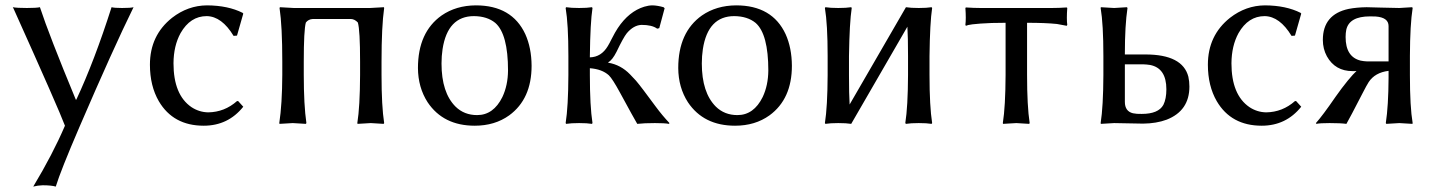

<svg xmlns="http://www.w3.org/2000/svg" viewBox="-20 -459 5359 716"><path d="M27.8 -432.1Q42.5 -429.2 80.1 -429.2Q116.2 -429.2 128.9 -432.1Q162.6 -329.1 262.7 -87.4H264.6Q332 -231.4 396 -432.1Q406.7 -429.2 435.1 -429.2Q467.8 -429.2 478 -432.1Q401.9 -277.3 276.4 14.2Q205.6 178.7 188 236.8Q171.4 231.9 139.2 231.9Q120.6 232.4 104 236.8Q176.8 115.7 222.2 9.8Q199.7 -50.8 30.8 -426.3Q28.8 -429.7 27.8 -432.1Z M751 -398.9Q689.5 -398.9 653.3 -335.4Q627.4 -288.1 627 -223.1Q627 -105.5 693.8 -59.6Q722.7 -40.5 756.8 -40Q817.4 -41 863.8 -82H868.2L887.2 -61Q830.6 9.8 739.7 9.8Q626 9.8 572.3 -81.5Q539.1 -138.7 539.1 -217.8Q539.1 -327.1 621.6 -392.6Q680.7 -438.5 752 -439Q830.6 -438.5 884.8 -411.1L887.2 -408.2L863.8 -326.2L851.1 -325.2Q807.1 -397.9 751 -398.9Z M1402.8 -229V-179.2Q1402.8 -63 1412.6 0L1410.6 2.9Q1408.7 2.9 1362.8 0Q1362.8 0 1313.5 2.9L1312.5 0Q1322.3 -61 1322.8 -179.2V-229Q1322.8 -346.7 1314.5 -375Q1302.7 -387.7 1288.6 -388.2H1146.5Q1129.9 -387.2 1120.6 -375Q1112.8 -347.7 1112.8 -229V-180.2Q1112.8 -66.9 1122.6 0L1120.6 2.9Q1118.7 2.9 1071.8 0Q1071.8 0 1022.5 2.9L1021.5 0Q1032.2 -70.3 1032.7 -180.2V-229Q1032.7 -361.8 1022.5 -429.2L1023.9 -432.1Q1025.9 -432.1 1075.7 -429.2H1359.9Q1359.9 -429.2 1411.6 -432.1L1412.6 -429.2Q1402.8 -360.8 1402.8 -229Z M1538.6 -205.1Q1538.6 -338.9 1627 -401.4Q1680.7 -438.5 1754.4 -439Q1889.2 -439 1939 -331.5Q1961.9 -280.8 1962.4 -213.9Q1962.4 -89.8 1878.9 -28.8Q1825.2 9.8 1750.5 9.8Q1633.3 9.8 1574.7 -77.6Q1539.1 -132.8 1538.6 -205.1ZM1747.6 -398.9Q1649.4 -398.9 1630.4 -275.9Q1626.5 -250 1626.5 -222.2Q1626.5 -113.8 1678.7 -61.5Q1710.9 -29.8 1759.3 -29.8Q1820.3 -29.8 1853.5 -97.2Q1874 -140.6 1874.5 -195.8Q1874.5 -332 1827.1 -373.5Q1796.9 -398.4 1747.6 -398.9Z M2099.6 -250Q2099.6 -369.1 2089.4 -429.2L2091.3 -432.1Q2109.4 -429.2 2139.6 -429.2Q2169.4 -429.2 2187.5 -432.1L2189.5 -429.2Q2181.2 -375 2179.7 -250V-245.1Q2222.2 -246.1 2246.6 -287.1Q2251.5 -294.9 2260.3 -312.5Q2274.4 -340.3 2283.7 -354Q2325.2 -416.5 2382.8 -434.1Q2398.9 -439 2413.6 -439Q2432.1 -438.5 2454.6 -432.1L2458.5 -428.2L2438.5 -354L2430.7 -352.1Q2411.6 -366.2 2372.6 -366.2Q2342.8 -365.2 2317.4 -335Q2304.7 -319.3 2279.3 -266.1Q2263.2 -234.4 2248.5 -227.1V-225.1Q2294.9 -217.3 2329.6 -181.6Q2338.9 -172.4 2351.6 -158.2Q2370.1 -136.7 2425.3 -61.5Q2450.2 -27.8 2476.6 0L2474.6 2.9Q2459 0 2422.4 0Q2382.3 0 2356.4 2.9Q2344.7 -16.6 2292.5 -112.8Q2264.2 -165 2250.5 -178.2Q2225.1 -201.2 2179.7 -204.6V-179.2Q2179.7 -63 2189.5 0L2187.5 2.9Q2169.4 0 2139.6 0Q2109.9 0 2091.3 2.9L2089.4 0Q2099.1 -61 2099.6 -179.2Z M2509.3 -205.1Q2509.3 -338.9 2597.7 -401.4Q2651.4 -438.5 2725.1 -439Q2859.9 -439 2909.7 -331.5Q2932.6 -280.8 2933.1 -213.9Q2933.1 -89.8 2849.6 -28.8Q2795.9 9.8 2721.2 9.8Q2604 9.8 2545.4 -77.6Q2509.8 -132.8 2509.3 -205.1ZM2718.3 -398.9Q2620.1 -398.9 2601.1 -275.9Q2597.2 -250 2597.2 -222.2Q2597.2 -113.8 2649.4 -61.5Q2681.6 -29.8 2730 -29.8Q2791 -29.8 2824.2 -97.2Q2844.7 -140.6 2845.2 -195.8Q2845.2 -332 2797.9 -373.5Q2767.6 -398.4 2718.3 -398.9Z M3066.4 -250Q3066.4 -369.1 3056.2 -429.2L3058.1 -432.1Q3076.2 -429.2 3106 -429.2Q3135.7 -429.2 3154.3 -432.1L3156.2 -429.2Q3147.9 -375 3146 -250V-179.2Q3146 -107.4 3148.4 -69.3L3358.4 -432.1Q3376.5 -429.2 3406.2 -429.2Q3436 -429.2 3454.1 -432.1L3456.1 -429.2Q3447.8 -375 3446.3 -250V-179.2Q3446.3 -63 3456.1 0L3454.1 2.9Q3436 0 3406.2 0Q3376.5 0 3358.4 2.9L3356 0Q3365.7 -61 3366.2 -179.2V-250Q3366.2 -320.3 3363.8 -359.4L3154.3 2.9Q3136.2 0 3106 0Q3076.2 0 3058.1 2.9L3056.2 0Q3065.9 -61 3066.4 -179.2Z M3730 -374Q3673.8 -374 3636.7 -371.1Q3599.6 -368.2 3590.8 -365.7L3582 -362.8L3580.1 -366.2Q3583 -389.2 3580.1 -429.2L3582 -431.2Q3612.3 -429.2 3636.7 -429.2H3902.8Q3928.2 -429.2 3958 -431.2L3960 -429.2Q3957 -388.2 3960 -366.2L3958 -362.8Q3958 -362.8 3921.4 -369.6Q3878.4 -374 3810.1 -374V-180.2Q3810.1 -63 3819.8 0L3817.9 2.9Q3815.9 2.9 3770 0L3720.7 2.9L3719.7 0Q3729.5 -61 3730 -180.2Z M4329.6 -126Q4329.6 -205.1 4268.6 -216.8Q4255.9 -218.8 4241.7 -219.2H4174.8V-79.1Q4174.8 -43.9 4205.1 -36.6Q4218.3 -33.7 4237.8 -34.2Q4299.8 -34.2 4318.4 -67.9Q4329.6 -90.3 4329.6 -126ZM4174.8 -258.8V-255.9H4251.5Q4390.1 -255.9 4411.6 -172.9Q4415.5 -155.3 4415.5 -136.2Q4415.5 -45.9 4330.6 -12.7Q4292.5 1.5 4242.7 2Q4221.7 2 4188.5 1Q4154.8 0 4134.8 0L4085.4 2.9L4084.5 0Q4094.2 -61 4094.7 -179.2V-250Q4094.7 -369.1 4084.5 -429.2L4085.4 -432.1Q4087.4 -432.1 4134.8 -429.2L4182.6 -432.1L4184.6 -429.2Q4174.8 -364.3 4174.8 -258.8Z M4696.3 -398.9Q4634.8 -398.9 4598.6 -335.4Q4572.8 -288.1 4572.3 -223.1Q4572.3 -105.5 4639.2 -59.6Q4668 -40.5 4702.1 -40Q4762.7 -41 4809.1 -82H4813.5L4832.5 -61Q4775.9 9.8 4685.1 9.8Q4571.3 9.8 4517.6 -81.5Q4484.4 -138.7 4484.4 -217.8Q4484.4 -327.1 4566.9 -392.6Q4626 -438.5 4697.3 -439Q4775.9 -438.5 4830.1 -411.1L4832.5 -408.2L4809.1 -326.2L4796.4 -325.2Q4752.4 -397.9 4696.3 -398.9Z M5158.2 -230V-361.8Q5158.2 -394 5109.9 -397.5Q5100.6 -397.9 5088.9 -397.9Q5011.7 -397.9 5000.5 -348.1Q4998 -335.9 4998 -320.8Q4998 -246.6 5054.2 -232.9Q5065.9 -230.5 5078.1 -230ZM5038.6 -194.3Q5036.1 -194.3 5031.7 -193.8Q5026.4 -193.8 5023.9 -193.8Q4959 -193.8 4928.2 -249Q4913.1 -276.9 4913.1 -310.1Q4913.1 -405.3 5009.3 -425.8Q5039.1 -431.6 5076.2 -432.1Q5093.8 -432.1 5129.4 -430.7Q5172.9 -429.2 5198.2 -429.2L5246.1 -432.1L5248 -429.2Q5238.3 -368.2 5237.8 -251V-178.2Q5237.8 -60.1 5248 0L5247.1 2.9Q5245.1 2.9 5198.2 0L5149.9 2.9L5147.9 0Q5157.7 -64.5 5158.2 -168.9V-194.8Q5107.4 -188.5 5084 -152.8Q5076.2 -140.6 5062 -112.8Q5012.7 -17.1 5001 2.9Q4980 0 4938 0Q4901.9 0 4889.2 2.9L4887.2 0Q4911.6 -26.9 4960.9 -98.6Q4983.9 -131.3 5005.9 -158.2Q5026.4 -183.1 5038.6 -194.3Z"/></svg>

Font: Linux Biolinum Capitals O
Style: Small Caps
Weight: 400
Designer: Philipp H. Poll
Foundry: Philipp H. Poll
Version: Version 1.0.4